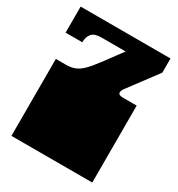

<svg xmlns="http://www.w3.org/2000/svg" viewBox="-171 -827 869 938"><g transform="rotate(30 263.5 -358.0)"><path d="M33 0V-135Q33 -152 33 -156.5Q33 -161 33 -163Q33 -165 33 -171V-172Q33 -179 33 -180.5Q33 -182 33 -187.5Q33 -193 33 -209V-260Q33 -277 33 -281.5Q33 -286 33 -288Q33 -290 33 -296V-297Q33 -304 33 -305.5Q33 -307 33 -312.5Q33 -318 33 -334V-434H89Q117 -434 138.5 -442Q160 -450 182 -471.5Q204 -493 233 -532L310 -636H173Q134 -636 119 -617.5Q104 -599 104 -569H10V-716H517V-636L396 -474Q385 -460 385 -449Q385 -434 410 -434H489V-334Q489 -318 489 -312.5Q489 -307 489 -305.5Q489 -304 489 -297V-296Q489 -290 489 -288Q489 -286 489 -281.5Q489 -277 489 -260V-209Q489 -193 489 -187.5Q489 -182 489 -180.5Q489 -179 489 -172V-171Q489 -165 489 -163Q489 -161 489 -156.5Q489 -152 489 -135V0Z"/></g></svg>

Font: Danfo
Style: Regular
Weight: 400
Designer: Seyi Olusanya, David Udoh, Eyiyemi Adegbite, Mirko Velimirović
Version: Version 1.000